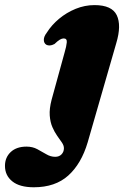

<svg xmlns="http://www.w3.org/2000/svg" viewBox="-150 -508 518 772"><path d="M317.5 -334.5 202.5 64.5Q177 150.5 124.5 197.8Q72 245 -14 245Q-71 245 -100.5 221.2Q-130 197.5 -130 159Q-130 125 -106.8 103.2Q-83.5 81.5 -43.5 81.5Q-19 81.5 0 91.8Q19 102 36.2 112.2Q53.5 122.5 72 122.5Q88 122.5 97.5 112.5Q107 102.5 107 88Q107 77 99 65.2Q91 53.5 80.2 38.5Q69.5 23.5 60.8 3.5Q52 -16.5 50 -43.5Q48 -70.5 57.5 -107L110 -298Q117 -321.5 118.5 -337.5Q120 -353.5 106 -353.5Q99 -353.5 90.5 -348.5Q82 -343.5 69 -331Q58.5 -325.5 50.2 -325.2Q42 -325 36.5 -328Q26.5 -334 26.2 -347.5Q26 -361 38 -376.5Q57.5 -407.5 87.5 -432.5Q117.5 -457.5 154.2 -472.5Q191 -487.5 230 -487.5Q300 -487.5 319.5 -446.8Q339 -406 317.5 -334.5Z"/></svg>

Font: Fraunces
Style: Italic
Weight: 900
Italic angle: -16°
Version: Version 1.000;[0bf87f6ff]